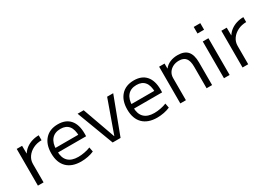

<svg xmlns="http://www.w3.org/2000/svg" viewBox="10 -1537 3297 2354"><g transform="rotate(-30 1658.5 -360.0)"><path d="M84 0V-520H160L161 -411H163Q186 -448 222 -474.5Q258 -501 304 -515.5Q350 -530 401 -530V-460Q335 -460 281 -433Q227 -406 195.5 -361Q164 -316 164 -260V0Z M694 10Q564 10 493.5 -60Q423 -130 423 -260Q423 -386 488.5 -458Q554 -530 670 -530Q781 -530 840 -462.5Q899 -395 899 -269Q899 -259 899 -248Q899 -237 898 -229H466V-293H840L825 -272Q825 -369 786 -417Q747 -465 670 -465Q588 -465 544 -413.5Q500 -362 500 -267V-247Q500 -152 548.5 -104.5Q597 -57 691 -57Q734 -57 780.5 -66Q827 -75 864 -90L876 -26Q838 -9 790 0.5Q742 10 694 10Z M1142 0 946 -520H1032L1197 -58H1199L1364 -520H1450L1254 0Z M1770 10Q1640 10 1569.5 -60Q1499 -130 1499 -260Q1499 -386 1564.5 -458Q1630 -530 1746 -530Q1857 -530 1916 -462.5Q1975 -395 1975 -269Q1975 -259 1975 -248Q1975 -237 1974 -229H1542V-293H1916L1901 -272Q1901 -369 1862 -417Q1823 -465 1746 -465Q1664 -465 1620 -413.5Q1576 -362 1576 -267V-247Q1576 -152 1624.5 -104.5Q1673 -57 1767 -57Q1810 -57 1856.5 -66Q1903 -75 1940 -90L1952 -26Q1914 -9 1866 0.5Q1818 10 1770 10Z M2100 0V-520H2177V-450H2179Q2209 -489 2257 -509.5Q2305 -530 2366 -530Q2460 -530 2505 -479Q2550 -428 2550 -320V0H2472V-306Q2472 -387 2441.5 -425Q2411 -463 2346 -463Q2297 -463 2259.5 -443.5Q2222 -424 2200.5 -390.5Q2179 -357 2179 -313V0Z M2711 -637V-730H2804V-637ZM2718 0V-520H2798V0Z M2981 0V-520H3057L3058 -411H3060Q3083 -448 3119 -474.5Q3155 -501 3201 -515.5Q3247 -530 3298 -530V-460Q3232 -460 3178 -433Q3124 -406 3092.5 -361Q3061 -316 3061 -260V0Z"/></g></svg>

Font: M PLUS 1
Style: Regular
Weight: 400
Designer: Coji Morishita
Foundry: UNDERFOREST DESIGN
Version: Version 1.001